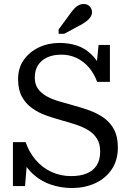

<svg xmlns="http://www.w3.org/2000/svg" viewBox="-20 -936 663 966"><path d="M338 -50Q383 -50 415.5 -63Q448 -76 466 -103.5Q484 -131 484 -173Q484 -212 468 -238Q452 -264 425 -280.5Q398 -297 363.5 -308.5Q329 -320 292 -330Q252 -341 212.5 -355Q173 -369 141 -392Q109 -415 90 -450Q71 -485 71 -538Q71 -594 99.5 -634.5Q128 -675 175.5 -697.5Q223 -720 280 -720Q325 -720 365 -707.5Q405 -695 439 -663Q454 -649 468 -629L476 -710H533V-524H469Q453 -567 426.5 -597.5Q400 -628 365 -644.5Q330 -661 289 -661Q247 -661 217 -647Q187 -633 171 -607.5Q155 -582 155 -546Q155 -512 171 -489.5Q187 -467 214 -452Q241 -437 276 -426.5Q311 -416 348 -406Q390 -395 430 -380.5Q470 -366 502.5 -343Q535 -320 554 -284Q573 -248 573 -194Q573 -129 541.5 -83Q510 -37 457.5 -13.5Q405 10 342 10Q285 10 232.5 -8.5Q180 -27 139 -67Q126 -80 114 -96L106 0H45V-221H109Q126 -171 159 -132Q192 -93 238 -71.5Q284 -50 338 -50ZM339 -875 275 -788V-766H303L385 -810Q403 -820 416 -830Q429 -840 436 -851.5Q443 -863 443 -875Q443 -891 431.5 -903.5Q420 -916 401 -916Q389 -916 378 -911Q367 -906 358 -897Q349 -888 339 -875Z"/></svg>

Font: Roboto Serif 20pt
Style: Regular
Weight: 400
Designer: Greg Gazdowicz
Foundry: Commercial Type
Version: Version 1.008